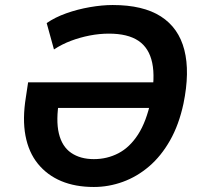

<svg xmlns="http://www.w3.org/2000/svg" viewBox="-20 -735 806 765"><path d="M354 10Q280 10 224 -13.5Q168 -37 131 -82.5Q94 -128 81.5 -194.5Q69 -261 83 -347L92 -407H640L625 -305H177L216 -338Q202 -256 214.5 -203.5Q227 -151 263.5 -126Q300 -101 354 -101Q407 -101 452 -124.5Q497 -148 530 -199Q563 -250 581 -334Q599 -425 586.5 -484.5Q574 -544 531.5 -572.5Q489 -601 414 -601Q376 -601 337.5 -593.5Q299 -586 263 -572.5Q227 -559 195 -538L166 -643Q199 -666 244 -682Q289 -698 338 -706.5Q387 -715 429 -715Q550 -715 621 -669.5Q692 -624 714.5 -536Q737 -448 711 -322Q693 -238 657.5 -175.5Q622 -113 574 -72Q526 -31 469.5 -10.5Q413 10 354 10Z"/></svg>

Font: Nunito Sans 7pt SemiCondensed
Style: Bold Italic
Weight: 700
Width: 4
Italic angle: -9°
Designer: Vernon Adams
Foundry: Vernon Adams
Version: Version 3.101;gftools[0.9.27]